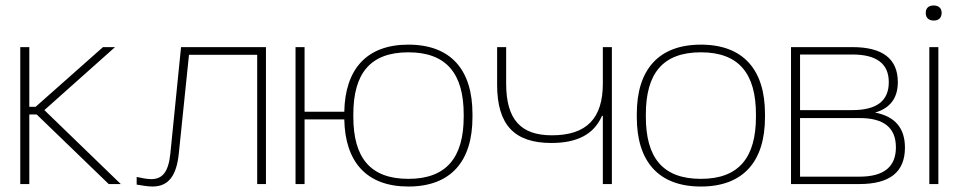

<svg xmlns="http://www.w3.org/2000/svg" viewBox="-20 -672 3499 701"><path d="M54 -500V0H87V-254H114L377 0H421L142 -270L400 -500H356L110 -282H87V-500Z M633 -113 670 -472H919V0H951V-500H641L602 -112C595 -41 571 -18 532 -18C517 -18 497 -22 479 -26V2C496 5 520 9 537 9C597 9 625 -33 633 -113Z M1059 0H1092V-236H1237C1240 -81 1318 9 1471 9C1627 9 1705 -84 1705 -244V-256C1705 -416 1627 -509 1471 -509C1318 -509 1240 -419 1237 -264H1092V-500H1059ZM1270 -246V-254C1270 -403 1331 -481 1471 -481C1610 -481 1673 -403 1673 -254V-246C1673 -97 1610 -19 1471 -19C1331 -19 1270 -97 1270 -246Z M2214 0V-500H2181V-367C2181 -240 2122 -178 1995 -178C1882 -178 1828 -235 1828 -367V-500H1795V-363C1795 -216 1858 -150 1993 -150C2087 -150 2148 -181 2178 -249H2181V0Z M2305 -256V-244C2305 -84 2383 9 2539 9C2695 9 2773 -84 2773 -244V-256C2773 -416 2695 -509 2539 -509C2383 -509 2305 -416 2305 -256ZM2338 -246V-254C2338 -403 2399 -481 2539 -481C2678 -481 2740 -403 2740 -254V-246C2740 -97 2678 -19 2539 -19C2399 -19 2338 -97 2338 -246Z M2868 0H3117C3229 0 3284 -44 3284 -133C3284 -204 3248 -247 3175 -261C3230 -277 3258 -314 3258 -372C3258 -457 3203 -500 3092 -500H2868ZM2901 -27V-241H3118C3207 -241 3251 -206 3251 -134C3251 -63 3207 -27 3118 -27ZM2901 -270V-473H3092C3181 -473 3225 -439 3225 -372C3225 -303 3180 -270 3092 -270Z M3373 -500V0H3406V-500ZM3360 -624C3360 -608 3370 -597 3389 -597C3408 -597 3417 -607 3418 -624V-625C3418 -642 3407 -652 3389 -652C3370 -652 3360 -642 3360 -625Z"/></svg>

Font: LT Wave Text Thin
Style: Regular
Weight: 100
Designer: Daniel Lyons
Version: Version 2.5 (Glyphs App)